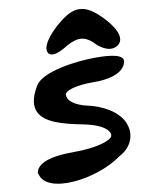

<svg xmlns="http://www.w3.org/2000/svg" viewBox="-132 -1334 1146 1506"><g transform="rotate(-10 441.5 -581.0)"><path d="M181 -715C90 -566 115 -464 275 -402C328 -382 392 -365 471 -350C655 -315 695 -250 680 -216C665 -188 566 -147 365 -147C228 -147 82 -127 64 -36C63 -32 65 -29 68 -26C103 144 510 98 716 -52C833 -113 855 -222 812 -312C772 -391 668 -462 523 -491C395 -526 379 -584 391 -611C402 -631 473 -662 620 -660C729 -658 862 -684 882 -776C895 -836 775 -847 669 -847C493 -847 241 -807 181 -715ZM459 -1182C348 -1097 271 -991 309 -944C338 -912 399 -938 463 -978C551 -1027 606 -1025 667 -971C720 -912 799 -866 860 -915C920 -967 854 -1069 781 -1143C666 -1261 581 -1277 459 -1182Z"/></g></svg>

Font: Venom Sans
Style: BdObl
Weight: 700
Version: Version 1.001